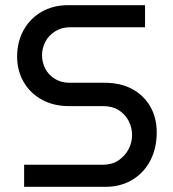

<svg xmlns="http://www.w3.org/2000/svg" viewBox="-20 -720 667 740"><path d="M73 0V-85H376Q411 -85 436 -101.5Q461 -118 475 -144Q489 -170 489 -199Q489 -229 475.5 -254.5Q462 -280 437.5 -295.5Q413 -311 378 -311H246Q187 -311 142 -335.5Q97 -360 71.5 -403.5Q46 -447 46 -502Q46 -558 70.5 -603Q95 -648 139.5 -674Q184 -700 242 -700H539V-615H251Q218 -615 193 -599.5Q168 -584 155 -559.5Q142 -535 142 -507Q142 -480 154.5 -455.5Q167 -431 191.5 -416Q216 -401 248 -401H383Q446 -401 491 -376Q536 -351 560 -308Q584 -265 584 -210Q584 -149 559.5 -101.5Q535 -54 490 -27Q445 0 387 0Z"/></svg>

Font: MuseoModerno SemiBold
Style: Regular
Weight: 400
Version: Version 1.001